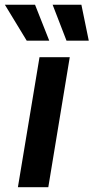

<svg xmlns="http://www.w3.org/2000/svg" viewBox="-54 -779 389 799"><path d="M20.5 0 110.4 -541H236.3L147 0ZM222.7 -609.9 165 -759.3H284.7L315.4 -609.9ZM57.1 -609.9 -33.7 -759.3H91.8L150.9 -609.9Z"/></svg>

Font: Inter 17pt SemiBold
Style: Italic
Weight: 600
Italic angle: -9.3988°
Version: Version 4.001;git-66647c0bb